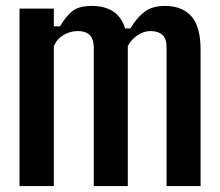

<svg xmlns="http://www.w3.org/2000/svg" viewBox="-20 -629 745 649"><path d="M46 0V-600H162V-540H183Q202 -573 224 -591Q246 -609 291 -609Q333 -609 361.5 -591Q390 -573 403 -533H421Q440 -566 466.5 -587.5Q493 -609 537 -609Q595 -609 626.5 -574.5Q658 -540 658 -461V0H543V-470Q543 -499 528.5 -511.5Q514 -524 489 -524Q466 -524 445 -510Q424 -496 412 -474V0H297V-470Q296 -524 244 -524Q217 -524 194.5 -510.5Q172 -497 162 -473V0Z"/></svg>

Font: Big Shoulders Text
Style: Bold
Weight: 700
Designer: Patric King
Foundry: XO Type Co
Version: Version 1.000; ttfautohint (v1.8.2)